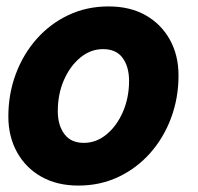

<svg xmlns="http://www.w3.org/2000/svg" viewBox="-20 -564 616 598"><path d="M224 14Q158 14 109 -13.5Q60 -41 33 -90Q6 -139 6 -201Q6 -271 29 -333Q52 -395 94 -442.5Q136 -490 193 -517Q250 -544 318 -544Q385 -544 433.5 -516.5Q482 -489 509 -440.5Q536 -392 536 -329Q536 -259 513 -197Q490 -135 448 -87.5Q406 -40 349 -13Q292 14 224 14ZM241 -119Q280 -119 312 -145.5Q344 -172 363 -216Q382 -260 382 -312Q382 -356 362 -383.5Q342 -411 301 -411Q262 -411 230 -384.5Q198 -358 179 -314.5Q160 -271 160 -218Q160 -174 180.5 -146.5Q201 -119 241 -119Z"/></svg>

Font: Radio Canada Big
Style: Bold Italic
Weight: 700
Italic angle: -12°
Designer: Étienne Aubert Bonn
Foundry: Coppers and Brasses
Version: Version 1.001